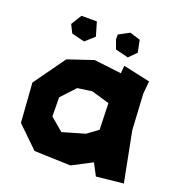

<svg xmlns="http://www.w3.org/2000/svg" viewBox="-122 -754 810 870"><g transform="rotate(20 282.5 -319.0)"><path d="M93.8 -597.7 113.3 -558.6 175.8 -543 218.8 -582 199.2 -648.4H125ZM308.6 -601.6 324.2 -558.6 386.7 -543 421.9 -578.1 410.2 -636.7 359.4 -652.3 308.6 -625ZM381.8 -464.8 250 -480.5 127.9 -439.5 19.5 -288.1 33.2 -98.6 134.8 0 309.6 5.9 405.3 -43.9 435.5 13.7 565.4 0 518.6 -240.2 508.8 -413.1 514.6 -473.6 384.8 -502ZM218.8 -334 288.1 -343.8 375 -318.4 378.9 -191.4 327.1 -153.3 219.7 -122.1 157.2 -174.8 156.2 -266.6Z"/></g></svg>

Font: MaokenAssortedSans-TC
Style: Regular
Weight: 500
Version: Version 0.83